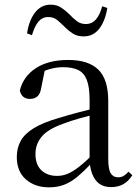

<svg xmlns="http://www.w3.org/2000/svg" viewBox="-20 -788 597 823"><path d="M190 15Q130 15 91 -19Q52 -53 52 -115Q52 -154 69 -184.5Q86 -215 125.5 -239Q165 -263 231 -282Q273 -295 319 -307Q365 -319 405 -328V-303Q365 -293 324 -281.5Q283 -270 249 -257Q185 -234 158.5 -202Q132 -170 132 -128Q132 -82 157.5 -58Q183 -34 225 -34Q248 -34 270 -43Q292 -52 320 -74Q348 -96 386 -134L395 -87H371Q340 -54 312.5 -31Q285 -8 256 3.5Q227 15 190 15ZM457 14Q412 14 389.5 -16.5Q367 -47 364 -100V-103V-359Q364 -415 352 -445.5Q340 -476 315 -488Q290 -500 250 -500Q221 -500 192 -491.5Q163 -483 130 -465L173 -492L157 -413Q153 -386 140.5 -375Q128 -364 109 -364Q73 -364 65 -400Q80 -461 134 -496Q188 -531 272 -531Q359 -531 401.5 -489.5Q444 -448 444 -355V-108Q444 -61 455 -44.5Q466 -28 486 -28Q499 -28 509 -33.5Q519 -39 531 -52L547 -37Q531 -11 508.5 1.5Q486 14 457 14ZM96 -645Q104 -700 130 -734Q156 -768 197 -768Q223 -768 242 -755.5Q261 -743 277 -727Q294 -709 310 -697Q326 -685 348 -685Q374 -685 391 -704.5Q408 -724 418 -761L440 -754Q431 -698 405.5 -665Q380 -632 339 -632Q311 -632 292.5 -644Q274 -656 259 -671Q242 -688 226 -701.5Q210 -715 187 -715Q161 -715 144.5 -695Q128 -675 117 -637Z"/></svg>

Font: Noto Serif KR ExtraLight
Style: Regular
Weight: 400
Version: Version 2.002-H1;hotconv 1.1.0;makeotfexe 2.6.0